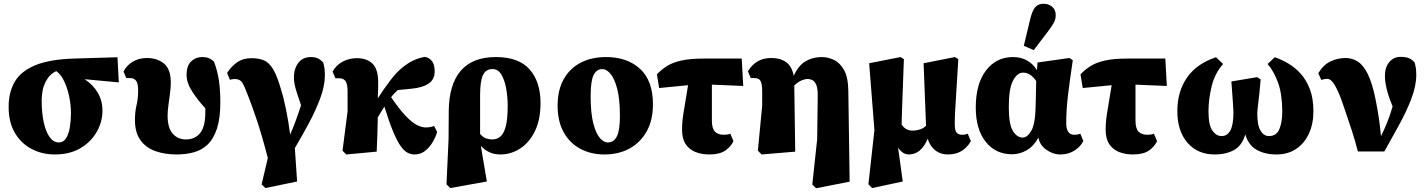

<svg xmlns="http://www.w3.org/2000/svg" viewBox="-20 -807 7602 1023"><path d="M272 16Q204 16 148 -13.5Q92 -43 59 -99.5Q26 -156 26 -237Q26 -317 59.5 -373Q93 -429 169.5 -460Q246 -491 374 -495L606 -502L613 -368L431 -385Q477 -355 501.5 -312Q526 -269 526 -218Q526 -158 495.5 -104.5Q465 -51 408.5 -17.5Q352 16 272 16ZM202 -271Q202 -206 213 -155.5Q224 -105 244.5 -76.5Q265 -48 294 -48Q318 -48 332 -70.5Q346 -93 352 -128.5Q358 -164 358 -203Q358 -249 348.5 -293.5Q339 -338 322 -374Q305 -410 280 -428Q245 -413 223.5 -372Q202 -331 202 -271Z M921 16Q858 16 807.5 -2Q757 -20 728 -60.5Q699 -101 699 -167Q699 -212 707.5 -246.5Q716 -281 716 -325Q716 -363 705 -377Q694 -391 674 -391H653L638 -426Q654 -458 687 -478Q720 -498 763 -498Q817 -498 853.5 -468.5Q890 -439 890 -368Q890 -342 886 -310.5Q882 -279 877.5 -247.5Q873 -216 873 -191Q873 -126 900 -95Q927 -64 971 -64Q1018 -64 1046 -97.5Q1074 -131 1074 -210Q1074 -215 1074 -220.5Q1074 -226 1074 -230Q1034 -273 1004 -319.5Q974 -366 974 -408Q974 -456 998 -479.5Q1022 -503 1056 -503Q1079 -503 1093 -497Q1107 -491 1120 -479Q1139 -429 1146.5 -377.5Q1154 -326 1154 -263Q1154 -177 1136 -122Q1118 -67 1086.5 -37Q1055 -7 1012.5 4.5Q970 16 921 16Z M1374 175 1407 35Q1376 -85 1349 -165.5Q1322 -246 1302 -296Q1283 -347 1271 -366.5Q1259 -386 1231 -386Q1224 -386 1218 -385Q1212 -384 1205 -382L1190 -418Q1210 -451 1242 -474Q1274 -497 1320 -497Q1358 -497 1385 -486Q1412 -475 1433.5 -441Q1455 -407 1475 -338Q1491 -288 1504 -224Q1517 -160 1526 -90Q1555 -156 1584 -246Q1570 -287 1561.5 -313.5Q1553 -340 1549.5 -358.5Q1546 -377 1546 -394Q1546 -441 1569.5 -472Q1593 -503 1636 -503Q1658 -503 1672.5 -496.5Q1687 -490 1702 -474Q1707 -456 1709 -441.5Q1711 -427 1711 -406Q1711 -350 1686.5 -284Q1662 -218 1625.5 -150Q1589 -82 1551 -18L1563 160L1394 195Z M1825 16 1805 -4 1832 -214V-318Q1832 -358 1821.5 -374Q1811 -390 1788 -390H1767L1752 -426Q1772 -461 1806.5 -479Q1841 -497 1882 -497Q1935 -497 1965 -467.5Q1995 -438 1995 -368Q1995 -347 1994.5 -326Q1994 -305 1993 -283Q2025 -333 2058 -376.5Q2091 -420 2118 -442Q2152 -471 2182.5 -485Q2213 -499 2244 -504Q2267 -500 2281.5 -481.5Q2296 -463 2296 -426Q2296 -383 2262.5 -361Q2229 -339 2169 -334L2099 -327Q2090 -318 2081 -309Q2072 -300 2064 -289Q2107 -226 2140 -191Q2173 -156 2199.5 -142Q2226 -128 2248 -128Q2262 -128 2272.5 -130Q2283 -132 2293 -136L2309 -104Q2302 -78 2285.5 -50Q2269 -22 2245 -3Q2221 16 2189 16Q2171 16 2153 7.5Q2135 -1 2116 -27Q2097 -53 2075.5 -104Q2054 -155 2028 -239Q2020 -226 2011 -211.5Q2002 -197 1993 -182Q1992 -133 1990.5 -83.5Q1989 -34 1987 1Z M2538 -298V-93Q2554 -75 2570 -69.5Q2586 -64 2604 -64Q2627 -64 2645.5 -79Q2664 -94 2674.5 -132.5Q2685 -171 2685 -243Q2685 -290 2677 -335Q2669 -380 2651.5 -409.5Q2634 -439 2604 -439Q2569 -439 2553.5 -407.5Q2538 -376 2538 -298ZM2359 175 2370 -66 2371 -214Q2372 -356 2434.5 -429.5Q2497 -503 2622 -503Q2744 -503 2802 -437Q2860 -371 2860 -258Q2860 -170 2830.5 -109Q2801 -48 2752 -16Q2703 16 2646 16Q2613 16 2587.5 4Q2562 -8 2542 -30L2574 160L2379 195Z M3200 16Q3129 16 3072.5 -14Q3016 -44 2983.5 -102Q2951 -160 2951 -244Q2951 -327 2983.5 -385Q3016 -443 3074 -473Q3132 -503 3209 -503Q3322 -503 3390.5 -440Q3459 -377 3459 -251Q3459 -167 3425.5 -107Q3392 -47 3334 -15.5Q3276 16 3200 16ZM3218 -48Q3251 -48 3267 -81Q3283 -114 3283 -187Q3283 -279 3268.5 -334Q3254 -389 3232.5 -414Q3211 -439 3189 -439Q3159 -439 3143 -407.5Q3127 -376 3127 -296Q3127 -205 3141 -150.5Q3155 -96 3176 -72Q3197 -48 3218 -48Z M3492 -338 3480 -411Q3505 -437 3534.5 -455.5Q3564 -474 3610.5 -484.5Q3657 -495 3731 -495H3932L3940 -349L3773 -356V-165Q3773 -122 3789.5 -105.5Q3806 -89 3835 -89Q3859 -89 3871 -95L3888 -55Q3874 -25 3844 -4.5Q3814 16 3759 16Q3720 16 3687 3.5Q3654 -9 3634 -38Q3614 -67 3614 -116Q3614 -144 3617 -171Q3620 -198 3627.5 -240Q3635 -282 3646 -353Z M4308 176 4334 -65 4337 -290Q4338 -332 4330 -352.5Q4322 -373 4309.5 -379.5Q4297 -386 4283 -386Q4268 -386 4250.5 -378.5Q4233 -371 4212 -352L4217 1L4038 16L4018 -4L4041 -244V-319Q4041 -359 4032.5 -375Q4024 -391 4001 -391H3980L3965 -427Q4007 -498 4089 -498Q4138 -498 4169 -475.5Q4200 -453 4209 -403Q4234 -458 4272 -480.5Q4310 -503 4359 -503Q4390 -503 4422 -488.5Q4454 -474 4476.5 -435Q4499 -396 4500 -322L4507 161L4328 196Z M5030 16Q4991 16 4963 -6Q4935 -28 4923 -68Q4888 16 4822 16Q4789 16 4765 -21L4790 160L4627 195L4607 175L4639 -114L4611 -470L4778 -503L4796 -492Q4793 -403 4790.5 -340.5Q4788 -278 4786.5 -231.5Q4785 -185 4784 -144Q4804 -111 4844 -111Q4861 -111 4880.5 -117Q4900 -123 4914 -137L4901 -470L5068 -503L5086 -492Q5080 -386 5075.5 -319.5Q5071 -253 5069 -214Q5067 -175 5067 -148Q5067 -111 5077 -100Q5087 -89 5107 -89Q5124 -89 5136 -95L5153 -55Q5134 -21 5103.5 -2.5Q5073 16 5030 16Z M5355 -237Q5355 -144 5377 -109Q5399 -74 5429 -74Q5454 -74 5475 -110.5Q5496 -147 5498 -241L5501 -375Q5471 -420 5431 -420Q5400 -420 5377.5 -377.5Q5355 -335 5355 -237ZM5372 15Q5285 15 5232 -51.5Q5179 -118 5179 -234Q5179 -360 5233.5 -431.5Q5288 -503 5378 -503Q5421 -503 5453.5 -484Q5486 -465 5505 -433L5508 -474L5678 -498L5696 -486Q5681 -386 5671 -305Q5661 -224 5661 -152Q5661 -89 5703 -89Q5724 -89 5736 -95L5752 -56Q5739 -27 5706 -5.5Q5673 16 5630 16Q5590 16 5554.5 -9.5Q5519 -35 5513 -74Q5488 -28 5450.5 -6.5Q5413 15 5372 15ZM5435 -563 5470 -709Q5481 -753 5497 -770Q5513 -787 5540 -787Q5567 -787 5586 -771Q5605 -755 5605 -726Q5605 -704 5594.5 -685Q5584 -666 5564 -640L5488 -540Z M5749 -338 5737 -411Q5762 -437 5791.5 -455.5Q5821 -474 5867.5 -484.5Q5914 -495 5988 -495H6189L6197 -349L6030 -356V-165Q6030 -122 6046.5 -105.5Q6063 -89 6092 -89Q6116 -89 6128 -95L6145 -55Q6131 -25 6101 -4.5Q6071 16 6016 16Q5977 16 5944 3.5Q5911 -9 5891 -38Q5871 -67 5871 -116Q5871 -144 5874 -171Q5877 -198 5884.5 -240Q5892 -282 5903 -353Z M6452 16Q6361 16 6307 -46.5Q6253 -109 6253 -215Q6253 -319 6304.5 -393.5Q6356 -468 6459 -502L6497 -466Q6453 -417 6436 -348Q6419 -279 6419 -214Q6419 -141 6439.5 -111.5Q6460 -82 6489 -82Q6519 -82 6535.5 -112Q6552 -142 6552 -210Q6552 -221 6549 -261.5Q6546 -302 6541 -373L6678 -396L6697 -384Q6694 -346 6690 -309Q6686 -272 6682.5 -243.5Q6679 -215 6679 -201Q6679 -139 6696.5 -110.5Q6714 -82 6741 -82Q6782 -82 6797 -120Q6812 -158 6812 -211Q6812 -304 6790 -365.5Q6768 -427 6734 -466L6772 -502Q6808 -490 6844.5 -468.5Q6881 -447 6911 -413.5Q6941 -380 6959.5 -331Q6978 -282 6978 -214Q6978 -147 6954 -95Q6930 -43 6886 -13.5Q6842 16 6781 16Q6720 16 6676 -8.5Q6632 -33 6615 -91Q6599 -33 6556.5 -8.5Q6514 16 6452 16Z M7215 0Q7200 -58 7182.5 -112Q7165 -166 7146 -221Q7125 -285 7108.5 -321Q7092 -357 7078.5 -372Q7065 -387 7052 -387Q7035 -387 7020 -381L7004 -417Q7032 -463 7070.5 -480.5Q7109 -498 7149 -498Q7185 -498 7214.5 -479Q7244 -460 7267.5 -413Q7291 -366 7308 -283Q7319 -229 7326 -182.5Q7333 -136 7338 -81Q7354 -113 7370.5 -153.5Q7387 -194 7400 -240Q7378 -293 7368.5 -332.5Q7359 -372 7359 -402Q7359 -449 7382.5 -476.5Q7406 -504 7441 -504Q7470 -504 7486 -497.5Q7502 -491 7517 -475Q7522 -457 7524 -442.5Q7526 -428 7526 -407Q7526 -349 7499.5 -280Q7473 -211 7433.5 -139.5Q7394 -68 7356 0Z"/></svg>

Font: Source Serif 4 Black
Style: Regular
Weight: 900
Designer: Frank Grießhammer
Foundry: Adobe
Version: Version 4.005;hotconv 1.1.0;makeotfexe 2.6.0